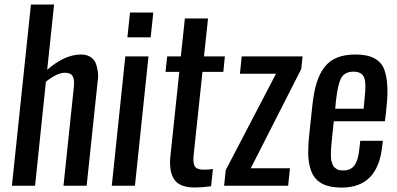

<svg xmlns="http://www.w3.org/2000/svg" viewBox="-20 -830 1776 858"><path d="M33.2 0 118.2 -809.6H221.7L190.9 -518.1Q269 -586.4 342.3 -586.4Q366.7 -586.4 383.5 -575.9Q400.4 -565.4 407.2 -548.8Q414.1 -532.2 417 -510.7Q418.5 -501 418.5 -490.7Q418.5 -479 416.5 -467.3L367.2 0H263.7L309.6 -437.5Q311 -448.7 311 -458Q311 -477.5 305.2 -488.3Q296.9 -504.9 270.5 -504.9Q234.9 -504.9 185.1 -464.8L136.7 0Z M479.5 0 540 -578.1H643.6L583 0ZM549.3 -663.1 561 -773.9H665L653.3 -663.1Z M849.6 7.8Q784.2 7.8 759.8 -26.4Q740.2 -53.7 739.7 -102.5Q739.7 -115.2 741.2 -128.9L781.2 -508.8H719.7L727.1 -578.1H788.1L806.2 -747.6H909.7L891.6 -578.1H984.9L978 -508.8H884.8L845.2 -136.2Q844.2 -126.5 844.2 -118.2Q844.2 -96.2 851.1 -85.9Q860.4 -71.8 891.1 -71.8Q915 -71.8 931.6 -74.7L923.3 2.4Q881.3 7.8 849.6 7.8Z M981.4 0 988.8 -69.8 1213.4 -500.5H1052.2L1060.1 -578.1H1332L1326.2 -521.5L1100.6 -78.1H1275.9L1267.6 0Z M1506.8 8.3Q1457 8.3 1425.3 -6.3Q1393.6 -21 1377.9 -49.8Q1362.3 -79.1 1358.4 -122.1Q1356.9 -137.7 1357.4 -155.3Q1357.4 -186 1361.3 -222.2L1375.5 -356Q1381.8 -416 1394.3 -457.5Q1406.7 -499 1429.2 -528.8Q1451.7 -558.6 1486.1 -572.5Q1520.5 -586.4 1568.8 -586.4Q1621.1 -586.4 1652.6 -569.6Q1684.1 -552.7 1696.8 -520.5Q1709 -488.3 1710.9 -441.4Q1711.4 -432.6 1711.4 -423.3Q1711.4 -383.8 1705.6 -335.4L1700.2 -288.1H1471.7L1463.4 -210Q1461.9 -193.4 1461.2 -186Q1460.4 -178.7 1459.5 -164.6Q1458.5 -150.4 1458.7 -143.8Q1459 -137.2 1459.2 -125.7Q1459.5 -114.3 1461.4 -108.9Q1463.4 -103.5 1466.1 -95.5Q1468.8 -87.4 1473.1 -83.5Q1477.5 -79.6 1483.2 -75.4Q1488.8 -71.3 1496.6 -69.8Q1504.4 -68.4 1514.2 -68.4Q1548.8 -68.4 1564.9 -92.3Q1581.1 -116.2 1585.9 -165L1589.8 -200.7H1690.9L1688 -177.2Q1668.9 8.3 1506.8 8.3ZM1478 -344.2H1605L1609.9 -396.5Q1612.8 -423.8 1612.8 -445.3Q1612.3 -452.1 1612.3 -458Q1611.3 -483.4 1598.9 -496.6Q1586.4 -509.8 1560.1 -509.8Q1521 -509.8 1505.1 -481.9Q1489.3 -454.1 1481 -376.5Z"/></svg>

Font: Oswald
Style: Regular
Weight: 400
Designer: Vernon Adams
Foundry: Vernon Adams
Version: 3.0; ttfautohint (v0.94.23-7a4d-dirty) -l 8 -r 50 -G 200 -x 